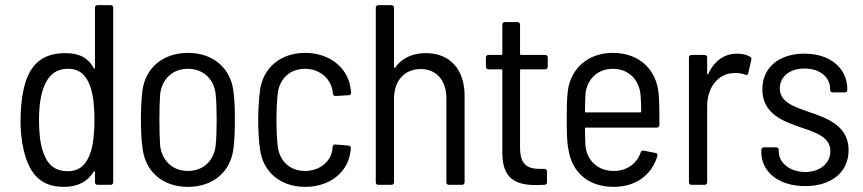

<svg xmlns="http://www.w3.org/2000/svg" viewBox="-20 -720 3361 748"><path d="M350 -690V-456C350 -452 347 -451 345 -455C325 -492 292 -513 234 -513C145 -513 91 -468 71 -367C63 -331 60 -283 60 -248C60 -213 63 -174 73 -132C97 -34 146 8 229 8C285 8 322 -14 345 -51C347 -54 350 -54 350 -50V-10C350 -4 354 0 360 0H411C417 0 421 -4 421 -10V-690C421 -696 417 -700 411 -700H360C354 -700 350 -696 350 -690ZM333 -127C318 -81 292 -53 244 -53C191 -53 164 -81 148 -128C136 -161 132 -205 132 -253C132 -305 138 -350 152 -384C169 -426 197 -452 245 -452C292 -452 317 -425 332 -382C344 -347 348 -302 348 -253C348 -204 344 -160 333 -127Z M712 8C810 8 877 -50 889 -138C894 -171 895 -212 895 -254C895 -294 894 -335 889 -368C877 -455 810 -514 713 -514C614 -514 547 -455 535 -368C531 -336 529 -295 529 -254C529 -213 531 -171 536 -138C548 -50 615 8 712 8ZM712 -54C653 -54 612 -93 604 -151C602 -178 601 -213 601 -253C601 -292 602 -328 604 -355C612 -413 653 -452 712 -452C771 -452 813 -413 820 -355C823 -328 824 -293 824 -253C824 -215 823 -179 820 -151C813 -93 771 -54 712 -54Z M1169 8C1266 8 1335 -50 1345 -128C1346 -133 1347 -138 1347 -142C1347 -149 1343 -152 1337 -153L1287 -157C1281 -158 1277 -155 1276 -148C1276 -145 1275 -143 1275 -140C1271 -94 1229 -54 1168 -54C1109 -54 1069 -93 1062 -150C1059 -176 1057 -211 1057 -253C1057 -293 1059 -329 1062 -355C1068 -412 1109 -452 1168 -452C1225 -452 1265 -415 1274 -373C1275 -369 1276 -366 1276 -361C1277 -359 1277 -357 1277 -355C1278 -348 1282 -346 1288 -346L1338 -349C1344 -349 1348 -353 1348 -360L1345 -381C1333 -456 1264 -514 1169 -514C1072 -514 1005 -455 993 -369C989 -337 986 -298 986 -254C986 -212 988 -172 993 -138C1005 -50 1072 8 1169 8Z M1639 -513C1590 -513 1547 -496 1520 -457C1517 -454 1515 -456 1515 -459V-690C1515 -696 1511 -700 1505 -700H1454C1448 -700 1444 -696 1444 -690V-10C1444 -4 1448 0 1454 0H1505C1511 0 1515 -4 1515 -10V-335C1515 -406 1556 -451 1619 -451C1680 -451 1719 -407 1719 -337V-10C1719 -4 1723 0 1729 0H1780C1786 0 1790 -4 1790 -10V-347C1790 -450 1733 -513 1639 -513Z M2114 -460V-496C2114 -502 2110 -506 2104 -506H2010C2008 -506 2006 -508 2006 -510V-624C2006 -630 2002 -634 1996 -634H1947C1941 -634 1937 -630 1937 -624V-510C1937 -508 1935 -506 1933 -506H1883C1877 -506 1873 -502 1873 -496V-460C1873 -454 1877 -450 1883 -450H1933C1935 -450 1937 -448 1937 -446V-124C1937 -22 1991 1 2070 1C2080 1 2090 0 2101 0C2108 0 2111 -4 2111 -10V-52C2111 -58 2107 -62 2101 -62H2083C2032 -62 2006 -81 2006 -146V-446C2006 -448 2008 -450 2010 -450H2104C2110 -450 2114 -454 2114 -460Z M2371 -54C2310 -54 2268 -93 2261 -150C2260 -169 2259 -193 2259 -219C2259 -222 2261 -223 2263 -223H2539C2545 -223 2549 -227 2549 -233C2549 -278 2549 -321 2546 -354C2538 -448 2472 -514 2367 -514C2271 -514 2203 -453 2192 -365C2188 -333 2188 -295 2188 -253C2188 -209 2188 -170 2195 -135C2209 -49 2272 8 2370 8C2457 8 2519 -38 2541 -112C2543 -118 2540 -123 2534 -124L2488 -133C2482 -134 2478 -132 2476 -126C2461 -83 2423 -54 2371 -54ZM2368 -452C2427 -452 2468 -412 2475 -355C2477 -335 2478 -311 2478 -286C2478 -283 2476 -282 2474 -282H2263C2261 -282 2259 -283 2259 -286C2259 -311 2260 -335 2261 -356C2268 -412 2308 -452 2368 -452Z M2851 -511C2798 -511 2761 -479 2739 -432C2738 -429 2735 -429 2735 -433V-496C2735 -502 2731 -506 2725 -506H2674C2668 -506 2664 -502 2664 -496V-10C2664 -4 2668 0 2674 0H2725C2731 0 2735 -4 2735 -10V-307C2735 -378 2777 -433 2836 -435C2855 -437 2871 -434 2883 -429C2889 -427 2894 -428 2895 -435L2907 -487C2908 -492 2907 -497 2902 -499C2890 -506 2875 -511 2851 -511Z M3117 5C3220 5 3286 -50 3286 -135C3286 -231 3200 -261 3128 -285C3068 -306 3018 -324 3018 -376C3018 -421 3056 -453 3114 -453C3176 -453 3214 -418 3214 -374V-370C3214 -364 3218 -360 3224 -360H3271C3277 -360 3281 -364 3281 -370V-372C3281 -453 3216 -511 3114 -511C3016 -511 2950 -458 2950 -372C2950 -277 3031 -247 3102 -223C3161 -203 3215 -185 3215 -131C3215 -85 3176 -50 3117 -50C3056 -50 3014 -87 3014 -129V-136C3014 -142 3010 -146 3004 -146H2956C2950 -146 2946 -142 2946 -136V-127C2946 -51 3013 5 3117 5Z"/></svg>

Font: Barlow Semi Condensed
Style: Regular
Weight: 400
Width: 4
Designer: Jeremy Tribby
Foundry: Tribby Type
Version: Version 1.422;hotconv 1.0.109;makeotfexe 2.5.65596